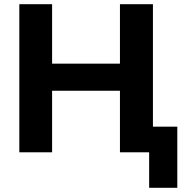

<svg xmlns="http://www.w3.org/2000/svg" viewBox="-20 -725 869 914"><path d="M72 0V-705H228V-422H551V-705H708V-122H824V169H690V0H551V-293H228V0Z"/></svg>

Font: Mulish ExtraBold
Style: Regular
Weight: 800
Designer: Vernon Adams
Foundry: Vernon Adams
Version: Version 3.603; ttfautohint (v1.8.3)